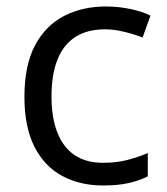

<svg xmlns="http://www.w3.org/2000/svg" viewBox="-20 -565 519 595"><path d="M299.8 9.8Q227.5 9.8 172.4 -20Q117.2 -49.8 86.4 -110.8Q55.7 -171.9 55.7 -264.6Q55.7 -361.8 88.1 -423.6Q120.6 -485.4 177.7 -515.1Q234.9 -544.9 307.6 -544.9Q347.7 -544.9 385 -536.9Q422.4 -528.8 446.3 -516.6L421.9 -448.7Q397.5 -458.5 365.5 -466.3Q333.5 -474.1 305.7 -474.1Q250 -474.1 213.1 -450.2Q176.3 -426.3 158 -379.9Q139.6 -333.5 139.6 -265.6Q139.6 -200.7 157.5 -154.8Q175.3 -108.9 210.7 -84.7Q246.1 -60.5 299.3 -60.5Q341.8 -60.5 376 -69.6Q410.2 -78.6 438 -90.8V-18.6Q411.1 -4.9 378.2 2.4Q345.2 9.8 299.8 9.8Z"/></svg>

Font: Wonky
Style: Regular
Weight: 400
Designer: Monotype Design Team
Foundry: Monotype Imaging Inc.
Version: Version 3.000